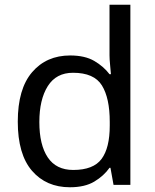

<svg xmlns="http://www.w3.org/2000/svg" viewBox="-20 -780 655 810"><path d="M275 10Q175 10 115 -59.5Q55 -129 55 -267Q55 -405 115.5 -475.5Q176 -546 276 -546Q338 -546 377.5 -523Q417 -500 442 -467H448Q447 -480 444.5 -505.5Q442 -531 442 -546V-760H530V0H459L446 -72H442Q418 -38 378 -14Q338 10 275 10ZM289 -63Q374 -63 408.5 -109.5Q443 -156 443 -250V-266Q443 -366 410 -419.5Q377 -473 288 -473Q217 -473 181.5 -416.5Q146 -360 146 -265Q146 -169 181.5 -116Q217 -63 289 -63Z"/></svg>

Font: Noto Sans Nushu
Style: Regular
Weight: 400
Designer: Lisa Huang
Foundry: Lisa Huang
Version: Version 1.003; ttfautohint (v1.8.4.7-5d5b)